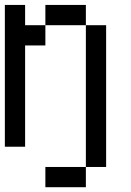

<svg xmlns="http://www.w3.org/2000/svg" viewBox="-20 -687 540 790"><path d="M0 -83.3V-666.7H83.3V-583.3H166.7V-500H83.3V-83.3ZM166.7 83.3V0H333.3V83.3ZM166.7 -583.3V-666.7H333.3V-583.3ZM333.3 0V-583.3H416.7V0Z"/></svg>

Font: GalmuriMono11 Regular
Style: Regular
Weight: 400
Designer: Lee Minseo (quiple)
Version: Version 2.399;hotconv 1.1.1;makeotfexe 2.6.0 DEVELOPMENT